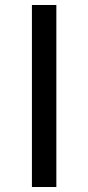

<svg xmlns="http://www.w3.org/2000/svg" viewBox="-20 -750 354 770"><path d="M206 0H108V-730H206Z"/></svg>

Font: Sora Variable
Style: Regular
Weight: 400
Designer: Jonathan Barnbrook, Julián Moncada
Foundry: Barnbrook Fonts
Version: Version 2.000